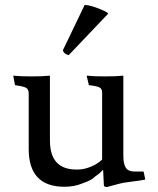

<svg xmlns="http://www.w3.org/2000/svg" viewBox="-20 -736 633 769"><path d="M232 -535 319 -716Q336 -716 364 -706Q413 -688 413 -681L255 -515Q244 -518 238 -524Q232 -530 232 -535ZM238 12Q95 12 95 -139V-361Q95 -378 85 -384Q75 -390 40 -395L33 -433Q60 -430 106 -430Q152 -430 180 -433V-173Q180 -57 286 -57Q314 -56 343 -68Q372 -80 389 -97V-361Q390 -379 380 -385Q370 -391 336 -395L327 -433Q352 -430 400 -430Q448 -430 474 -433V-112Q474 -79 484 -64Q494 -49 519 -49H555L562 -17Q550 -14 518 -10Q486 -6 475 -4Q464 -2 442 4Q420 10 409 13Q396 13 396 6L393 -56Q377 -40 371 -36Q364 -32 354 -23Q344 -15 332 -10Q320 -5 306 0Q276 12 238 12Z"/></svg>

Font: Lusitana
Style: Regular
Weight: 400
Designer: Ana Paula Megda
Foundry: Ana Paula Megda
Version: Version 1.001; ttfautohint (v1.4.1)